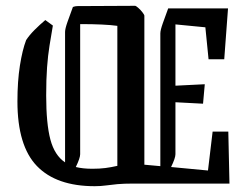

<svg xmlns="http://www.w3.org/2000/svg" viewBox="-20 -632 861 661"><path d="M438 0Q406 0 384 2Q362 4 344.5 6.5Q327 9 306 9Q174 9 107 -60.5Q40 -130 40 -283Q40 -352 48.5 -406Q57 -460 70 -494Q81 -511 99 -529Q117 -547 136 -563L162 -544Q156 -509 150.5 -475Q145 -441 142 -400Q139 -359 139 -303Q139 -206 153.5 -151.5Q168 -97 204 -73V-522Q204 -533 212.5 -557Q221 -581 231 -608Q239 -611 246 -611L445 -612Q448 -612 456 -605Q464 -598 470.5 -589.5Q477 -581 477 -578V-65L532 -60V-517Q532 -528 540.5 -552Q549 -576 559 -603H765L752 -428H698L687 -538L584 -548V-337L685 -342L679 -275L584 -280V-101Q584 -88 569 -57L696 -45L712 -179H766L770 0ZM256 -101Q256 -88 241 -57Q265 -51 298 -51Q323 -51 342.5 -53.5Q362 -56 384 -61V-543Q363 -546 330.5 -547.5Q298 -549 262 -549Q258 -549 256 -549Z"/></svg>

Font: Grenze Gotisch
Style: Regular
Weight: 400
Designer: Renata Polastri
Foundry: Omnibus-Type
Version: Version 1.001